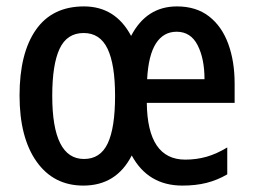

<svg xmlns="http://www.w3.org/2000/svg" viewBox="-20 -569 792 599"><path d="M532 -549Q592 -549 632 -518Q672 -487 692 -432.5Q712 -378 712 -308V-248H438Q440 -71 558 -71Q593 -71 624.5 -80Q656 -89 689 -109V-25Q658 -7 624.5 1.5Q591 10 549 10Q442 10 391 -84Q343 10 240 10Q147 10 94 -65Q41 -140 41 -271Q41 -403 92 -476Q143 -549 242 -549Q340 -549 389 -457Q437 -549 532 -549ZM531 -470Q490 -470 466.5 -433.5Q443 -397 439 -322H618Q618 -386 596.5 -428Q575 -470 531 -470ZM241 -466Q189 -466 166 -417Q143 -368 143 -270Q143 -73 242 -73Q293 -73 316 -121.5Q339 -170 339 -270Q339 -368 315.5 -417Q292 -466 241 -466Z"/></svg>

Font: Avrile Sans Condensed Medium
Style: Regular
Weight: 500
Width: 3
Designer: Monotype Design Team
Foundry: Monotype Imaging Inc.
Version: Version 2.001;September 10, 2019;FontCreator 11.5.0.2425 64-